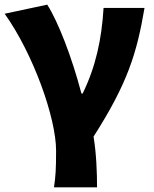

<svg xmlns="http://www.w3.org/2000/svg" viewBox="-23 -603 660 825"><path d="M209 202H394C394 138 391 56 379 -16C526 -246 565 -375 598 -569H422C414 -434 388 -315 332 -201H327C285 -360 227 -509 180 -583L-3 -544C121 -370 218 -95 218 44C218 124 216 155 209 202Z"/></svg>

Font: Noto Sans Korean Black
Style: Bold
Weight: 900
Designer: Ryoko NISHIZUKA (kana & ideographs); Paul D. Hunt (Latin, Greek & Cyrillic); Wenlong ZHANG (bopomofo); Sandoll Communica
Foundry: Adobe Systems Incorporated
Version: Version 1.000;PS 1;hotconv 1.0.78;makeotf.lib2.5.61930